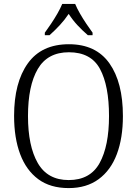

<svg xmlns="http://www.w3.org/2000/svg" viewBox="-20 -951 702 981"><path d="M331 10Q237 10 175.5 -35.5Q114 -81 83 -163.5Q52 -246 52 -359Q52 -529 122 -627Q192 -725 332 -725Q470 -725 539 -627.5Q608 -530 608 -358Q608 -246 577 -163.5Q546 -81 484 -35.5Q422 10 331 10ZM331 -31Q441 -31 489 -118Q537 -205 537 -358Q537 -513 491 -598.5Q445 -684 332 -684Q223 -684 173 -598.5Q123 -513 123 -358Q123 -205 173 -118Q223 -31 331 -31ZM209 -784Q223 -803 240.5 -829Q258 -855 273.5 -882Q289 -909 298 -931H364Q373 -909 388.5 -882Q404 -855 421.5 -829Q439 -803 453 -784V-771H429Q399 -797 375 -823Q351 -849 331 -880Q310 -849 286 -823Q262 -797 233 -771H209Z"/></svg>

Font: Noto Serif Hebrew SemiCondensed Light
Style: Regular
Weight: 300
Width: 4
Designer: Monotype Design Team
Foundry: Monotype Imaging Inc.
Version: Version 2.004; ttfautohint (v1.8.4.7-5d5b)